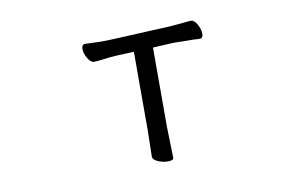

<svg xmlns="http://www.w3.org/2000/svg" viewBox="-59 -592 1117 708"><g transform="rotate(-10 500.0 -238.0)"><path d="M347 -402Q325 -399 313 -399Q301 -399 290 -417.5Q279 -436 279 -453Q279 -470 292 -470Q300 -470 318 -469Q336 -468 364 -468L395 -469L608 -479L657 -483Q680 -486 691 -486Q703 -486 713.5 -467.5Q724 -449 724 -432Q724 -415 712 -415Q699 -415 689 -416L626 -417H609L536 -413V-115L537 -75L539 0Q539 10 518 10Q499 10 480.5 2Q462 -6 462 -18L464 -115V-410L396 -407Q374 -406 347 -402Z"/></g></svg>

Font: Fusion Kai T
Style: Regular
Weight: 400
Designer: Fontworks Inc.
Version: Version 24.134;May 13, 2024